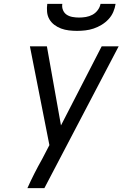

<svg xmlns="http://www.w3.org/2000/svg" viewBox="-20 -975 640 995"><path d="M210 0H122Q139 -38 158 -75.5Q177 -113 198 -150L236 -223L135 -735H223L296 -325L507 -735H595ZM379 -815Q358 -815 337 -817.5Q316 -820 297 -827Q278 -834 262 -846Q246 -858 236 -875Q226 -892 224 -913Q222 -934 225 -955H303Q300 -938 306.5 -922.5Q313 -907 326 -898.5Q339 -890 356 -887Q373 -884 390 -884Q407 -884 425 -887Q443 -890 459 -898.5Q475 -907 486.5 -922.5Q498 -938 501 -955H579Q576 -934 567 -913Q558 -892 542 -875Q526 -858 506 -846Q486 -834 465 -827Q444 -820 422 -817.5Q400 -815 379 -815Z"/></svg>

Font: Iosevka Aile Oblique
Style: Regular
Weight: 400
Italic angle: -9°
Designer: Belleve Invis
Foundry: Belleve Invis
Version: Version 31.1.0; ttfautohint (v1.8.4)